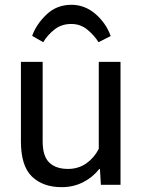

<svg xmlns="http://www.w3.org/2000/svg" viewBox="-20 -772 596 802"><path d="M67.4 -182.1Q67.4 -78.6 113.5 -34.4Q159.7 9.8 237.3 9.8Q286.1 9.8 326.4 -10.5Q366.7 -30.8 394.5 -65.9H397.5L401.4 0H483.4V-513.7H392.6V-150.4Q374 -113.3 340.8 -89.8Q307.6 -66.4 264.2 -66.4Q213.4 -66.4 185.8 -93Q158.2 -119.6 158.2 -181.2V-513.7H67.4ZM160.6 -595.7Q178.2 -625.5 207.5 -648.7Q236.8 -671.9 277.8 -671.9Q316.4 -671.9 345.5 -647.7Q374.5 -623.5 391.6 -595.7L442.4 -621.6Q421.9 -677.2 377.7 -714.6Q333.5 -752 278.3 -752Q216.8 -752 174.1 -711.2Q131.3 -670.4 114.3 -622.1Z"/></svg>

Font: Roboto Flex
Style: Regular
Weight: 400
Designer: Berlow after Robertson
Foundry: Google
Version: Version 3.200;gftools[0.9.32]